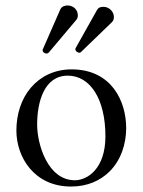

<svg xmlns="http://www.w3.org/2000/svg" viewBox="-20 -673 522 703"><path d="M40 -195C40 -98 105 10 240 10C301 10 347 -12 380 -44C423 -86 442 -146 442 -204C442 -303 388 -419 242 -419C179 -419 128 -393 93 -352C58 -311 40 -255 40 -195ZM228 -396C310 -396 366 -311 366 -174C366 -54 299 -13 254 -13C155 -13 116 -144 116 -217C116 -300 142 -396 228 -396ZM397 -611C397 -630 380 -648 359 -648C347 -648 340 -645 335 -636L257 -497C256 -496 256 -494 256 -493C256 -485 265 -480 270 -480C272 -480 274 -480 276 -482L390 -592C396 -598 397 -605 397 -611ZM265 -617C265 -638 248 -653 227 -653C223 -653 207 -652 201 -639L137 -493C136 -492 136 -491 136 -490C136 -482 144 -477 150 -477C153 -477 156 -478 158 -480L260 -601C264 -606 265 -612 265 -617Z"/></svg>

Font: Libertinus Serif Display
Style: Regular
Weight: 400
Designer: Philipp H. Poll, Khaled Hosny
Foundry: Caleb Maclennan
Version: Version 7.050;RELEASE